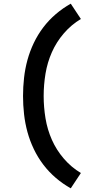

<svg xmlns="http://www.w3.org/2000/svg" viewBox="-20 -861 540 1042"><path d="M364 161Q321 137 283 104.5Q245 72 215 32.5Q185 -7 163.5 -52Q142 -97 129 -144.5Q116 -192 110.5 -241.5Q105 -291 105 -340Q105 -389 110.5 -438.5Q116 -488 129 -535.5Q142 -583 163.5 -628Q185 -673 215 -712.5Q245 -752 283 -784.5Q321 -817 364 -841L419 -758Q367 -727 326.5 -680Q286 -633 261.5 -577.5Q237 -522 227 -461.5Q217 -401 217 -340Q217 -279 227 -218.5Q237 -158 261.5 -102.5Q286 -47 326.5 0Q367 47 419 78Z"/></svg>

Font: Iosevka Term
Style: Bold
Weight: 700
Monospace: yes
Designer: Belleve Invis
Foundry: Belleve Invis
Version: Version 30.0.1